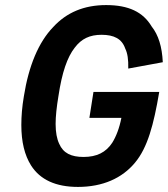

<svg xmlns="http://www.w3.org/2000/svg" viewBox="-20 -728 661 756"><path d="M348 -366 332 -264H458C450 -223 437 -190 422 -166C397 -128 361 -110 309 -110C260 -110 229 -125 213 -162C204 -181 199 -207 199 -240C199 -270 203 -307 210 -349C224 -443 245 -503 274 -540C301 -576 334 -591 380 -591C429 -591 460 -575 473 -537C482 -519 486 -494 485 -458L621 -483C618 -544 604 -590 577 -624C543 -681 486 -708 398 -708C311 -708 242 -679 189 -621C132 -562 93 -469 74 -349C67 -308 64 -270 64 -236C64 -169 77 -117 102 -77C138 -20 200 8 287 8C384 8 461 -26 512 -88C561 -147 585 -236 607 -366Z"/></svg>

Font: Arthouse Owned
Style: Bold Italic
Weight: 700
Italic angle: -10°
Designer: Jeremy Tribby
Foundry: Tribby Type
Version: Version 1.000;PS 001.000;hotconv 1.0.88;makeotf.lib2.5.64775